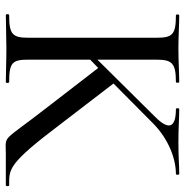

<svg xmlns="http://www.w3.org/2000/svg" viewBox="-7 -658 666 692"><g transform="rotate(90 326.0 -312.0)"><path d="M648 -12C588 -12 571 -7 426 -199L281 -388L425 -531C483 -588 554 -613 607 -613C611 -613 611 -625 607 -625C576 -625 549 -622 493 -622C436 -622 406 -625 373 -625C369 -625 369 -613 373 -613C441 -613 451 -587 400 -537L195 -330V-542C195 -599 207 -613 276 -613C279 -613 279 -625 276 -625C244 -625 202 -622 155 -622C109 -622 68 -625 35 -625C31 -625 31 -613 35 -613C104 -613 116 -601 116 -544V-81C116 -23 103 -12 34 -12C30 -12 30 0 34 0C67 0 109 -2 155 -2C202 -2 243 0 276 0C280 0 280 -12 276 -12C206 -12 195 -23 195 -81V-304L225 -333L370 -145C497 18 463 0 536 0H648C652 0 652 -12 648 -12Z"/></g></svg>

Font: Cormorant Infant Book
Style: Regular
Weight: 500
Designer: Christian Thalmann (Catharsis Fonts)
Version: Version 1.000;PS 002.000;hotconv 1.0.88;makeotf.lib2.5.64775